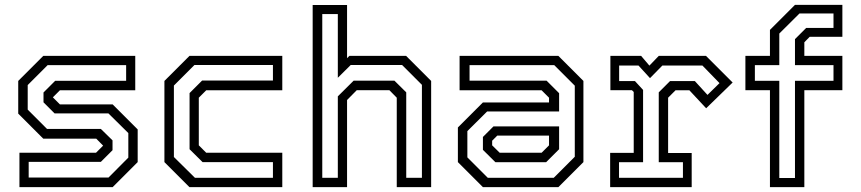

<svg xmlns="http://www.w3.org/2000/svg" viewBox="-20 -770 3541 790"><path d="M60 0V-141.5H375L405.5 -172V-169.5L376 -199.5H158L55 -302.5V-437L158 -540H536.5V-398.5H226.5L196 -368V-371L226.5 -340.5H443.5L546.5 -237.5V-103L443.5 0ZM98 -39.5H426.5L508 -121.5V-222.5L426 -303.5H204.5L159 -349V-389.5L207 -437.5H499V-502H176L94 -420V-319L173.5 -239.5H395L443 -192.5V-152L395 -104H98Z M759.5 0 656.5 -103V-437L759.5 -540H1141.5V-398.5H828.5L798 -368V-172L828.5 -141.5H1141.5V0ZM782 -38.5H1103V-103H813.5L760 -156V-387L811.5 -438.5H1103V-502.5H780L695.5 -418V-124Z M1266.5 0V-749.5H1408V-530.5L1417.5 -540H1651L1754 -437V0H1612.5V-368L1582 -399H1448L1408 -358.5V0ZM1306 -38.5H1370V-373.5L1435 -438H1603L1651.5 -390V-38.5H1716V-421L1634.5 -502.5H1423L1370 -450V-712H1306Z M1967 0 1864 -103V-245.5L1967 -348.5H2239V-368L2208.5 -398.5H1871V-540H2277.5L2380.5 -437V-103L2277.5 0ZM2018.5 -102.5 1967 -153.5V-206.5L2010.5 -250H2280.5V-156L2227 -102.5ZM1987 -38.5H2258.5L2345 -125V-417.5L2260.5 -502H1912V-438H2229L2280.5 -386.5V-311.5H1984.5L1903 -230.5V-122.5ZM2036 -141.5H2208.5L2239 -172V-212H2026L2005 -191V-172Z M2490.5 0V-141H2587.5V-391.5L2580 -399H2491.5V-540H2618L2652 -500L2690.5 -540H2885L2994.5 -430.5L2885.5 -324.5L2816.5 -398.5H2759.5L2729 -368V-140.5H2826V0ZM2527 -38.5H2790V-102.5H2690.5V-390L2737 -436.5H2839L2891 -379.5L2940.5 -428L2870 -500.5H2705.5L2654.5 -448.5L2607 -500.5H2527.5V-436.5H2592.5L2626 -400V-102.5H2527Z M3148 0V-399H3047V-540H3148V-647L3251 -750H3446V-618.5H3311.5L3289.5 -596V-540H3446V-399H3289.5V0ZM3186.5 -37.5H3251V-437.5H3409.5V-502H3251V-609L3297 -655H3409.5V-714.5H3269.5L3186.5 -632V-502H3086V-437.5H3186.5Z"/></svg>

Font: Tourney
Style: Regular
Weight: 400
Designer: Tyler Finck
Foundry: Etcetera Type Co
Version: Version 1.015